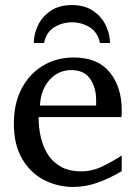

<svg xmlns="http://www.w3.org/2000/svg" viewBox="-20 -719 530 751"><path d="M266.1 12.2Q205.6 12.2 152.6 -14.9Q99.6 -42 66.9 -97.2Q34.2 -152.3 34.2 -235.8Q34.2 -314 64.5 -372.1Q94.7 -430.2 147.9 -462.2Q201.2 -494.1 269 -494.1Q362.3 -494.1 409.2 -436.3Q456.1 -378.4 456.1 -289.1Q456.1 -284.2 456.1 -276.1Q456.1 -268.1 455.1 -261.2H130.9Q130.9 -223.1 138.9 -185.3Q147 -147.5 166 -116.7Q185.1 -85.9 217.3 -67.4Q249.5 -48.8 297.9 -48.8Q340.8 -48.8 381.6 -68.6Q422.4 -88.4 456.1 -110.8V-49.8Q414.1 -23.9 365.5 -5.9Q316.9 12.2 266.1 12.2ZM136.2 -306.2H356V-328.1Q356 -377.4 332.3 -411.1Q308.6 -444.8 258.8 -444.8Q209.5 -444.8 174.8 -407.7Q140.1 -370.6 136.2 -306.2ZM410.2 -550.8H371.1Q361.8 -593.8 330.1 -612.8Q298.3 -631.8 261.2 -631.8Q224.6 -631.8 192.9 -612.8Q161.1 -593.8 152.3 -550.8H112.3Q112.3 -585.9 128.7 -620.1Q145 -654.3 178.2 -676.8Q211.4 -699.2 261.2 -699.2Q311 -699.2 344 -676.8Q377 -654.3 393.6 -620.1Q410.2 -585.9 410.2 -550.8Z"/></svg>

Font: Charis
Style: Regular
Weight: 400
Designer: Walt Agee, Miriam Martin, Annie Olsen, Victor Gaultney, Lorna Priest, Alan Ward, Bob Hallissy, Martin Hosken, Sharon Cor
Foundry: SIL Global
Version: Version 7.000